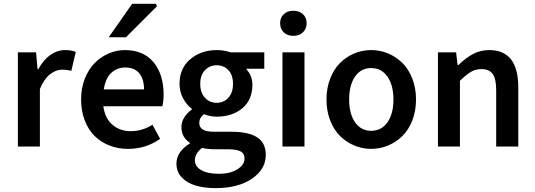

<svg xmlns="http://www.w3.org/2000/svg" viewBox="-20 -764 2790 1001"><path d="M73.2 0V-491.2H168L175.8 -403.8H180.2Q205.6 -451.2 241.9 -477.1Q278.3 -502.9 318.8 -502.9Q353.5 -502.9 375 -493.2L352.1 -395Q327.6 -400.9 304.2 -400.9Q271.5 -400.9 240.2 -376.2Q209 -351.6 188 -299.8V0Z M632.8 -412.1Q592.3 -412.1 561.5 -385.3Q530.8 -358.4 521 -297.9H731Q731 -351.6 706.1 -381.8Q681.2 -412.1 632.8 -412.1ZM647 12.2Q595.2 12.2 550.5 -5.4Q505.9 -22.9 473.1 -55.2Q440.4 -87.4 421.6 -136.7Q402.8 -186 402.8 -246.1Q402.8 -304.2 422.1 -353.5Q441.4 -402.8 473.4 -435.1Q505.4 -467.3 546.1 -485.1Q586.9 -502.9 630.9 -502.9Q728.5 -502.9 780.8 -439.2Q833 -375.5 833 -270Q833 -239.3 826.7 -210H518.6Q527.8 -145.5 567.1 -112.8Q606.4 -80.1 660.6 -80.1Q722.7 -80.1 774.9 -113.8L814.9 -40Q740.7 12.2 647 12.2ZM546.9 -569.8 668.9 -744.1H792L798.8 -731.9L636.7 -569.8Z M1104 216.8Q1044.4 216.8 999 203.1Q953.6 189.5 926.8 160.2Q899.9 130.9 899.9 88.9Q899.9 27.3 969.7 -16.1V-20Q925.8 -48.3 925.8 -102.1Q925.8 -128.9 941.2 -152.6Q956.5 -176.3 980 -192.9V-196.8Q952.6 -217.3 934.3 -251.7Q916 -286.1 916 -327.1Q916 -408.2 972.4 -455.6Q1028.8 -502.9 1109.9 -502.9Q1147.5 -502.9 1181.6 -491.2H1357.9V-405.8H1265.6V-401.9Q1295.9 -368.2 1295.9 -321.8Q1295.9 -243.7 1243.4 -199.7Q1190.9 -155.8 1109.9 -155.8Q1075.7 -155.8 1043 -168.9Q1030.8 -158.2 1024.9 -147.9Q1019 -137.7 1019 -122.1Q1019 -100.1 1037.4 -88.6Q1055.7 -77.1 1098.6 -77.1H1186Q1276.4 -77.1 1321 -47.9Q1365.7 -18.6 1365.7 43.9Q1365.7 118.2 1293.7 167.5Q1221.7 216.8 1104 216.8ZM1109.9 -228Q1146.5 -228 1170.7 -254.6Q1194.8 -281.2 1194.8 -327.1Q1194.8 -372.6 1170.9 -398.2Q1147 -423.8 1109.9 -423.8Q1072.8 -423.8 1048.3 -397.9Q1023.9 -372.1 1023.9 -327.1Q1023.9 -281.2 1048.3 -254.6Q1072.8 -228 1109.9 -228ZM1122.1 142.1Q1180.2 142.1 1217.5 118.7Q1254.9 95.2 1254.9 63Q1254.9 35.6 1233.6 24.9Q1212.4 14.2 1168 14.2H1101.1Q1062 14.2 1033.7 6.8Q996.1 36.1 996.1 71.8Q996.1 104.5 1029.8 123.3Q1063.5 142.1 1122.1 142.1Z M1452.6 0V-491.2H1567.4V0ZM1440.4 -643.1Q1440.4 -672.4 1459.5 -690.2Q1478.5 -708 1509.3 -708Q1540 -708 1559.3 -690.2Q1578.6 -672.4 1578.6 -643.1Q1578.6 -613.3 1559.3 -595.2Q1540 -577.1 1509.3 -577.1Q1478.5 -577.1 1459.5 -595.2Q1440.4 -613.3 1440.4 -643.1Z M1915 12.2Q1869.1 12.2 1827.1 -5.4Q1785.2 -22.9 1752.9 -54.9Q1720.7 -86.9 1701.4 -136.2Q1682.1 -185.5 1682.1 -245.1Q1682.1 -304.7 1701.4 -354.2Q1720.7 -403.8 1752.9 -435.8Q1785.2 -467.8 1827.1 -485.4Q1869.1 -502.9 1915 -502.9Q1961.4 -502.9 2003.4 -485.4Q2045.4 -467.8 2077.9 -435.8Q2110.4 -403.8 2129.6 -354.2Q2148.9 -304.7 2148.9 -245.1Q2148.9 -185.5 2129.6 -136.2Q2110.4 -86.9 2077.9 -54.9Q2045.4 -22.9 2003.4 -5.4Q1961.4 12.2 1915 12.2ZM1915 -82Q1968.8 -82 2000 -126.5Q2031.2 -170.9 2031.2 -245.1Q2031.2 -319.8 2000 -364.5Q1968.8 -409.2 1915 -409.2Q1861.8 -409.2 1831.1 -364.7Q1800.3 -320.3 1800.3 -245.1Q1800.3 -170.9 1831.1 -126.5Q1861.8 -82 1915 -82Z M2263.2 0V-491.2H2357.9L2365.7 -424.8H2370.1Q2407.7 -461.9 2446 -482.4Q2484.4 -502.9 2530.8 -502.9Q2682.1 -502.9 2682.1 -308.1V0H2566.9V-293Q2566.9 -353 2548.8 -378.4Q2530.8 -403.8 2489.7 -403.8Q2459.5 -403.8 2435.5 -389.6Q2411.6 -375.5 2377.9 -342.8V0Z"/></svg>

Font: Source Sans 3 Semibold
Style: Regular
Weight: 600
Designer: Paul D. Hunt
Foundry: Adobe
Version: Version 3.052;hotconv 1.1.0;makeotfexe 2.6.0